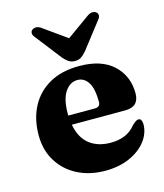

<svg xmlns="http://www.w3.org/2000/svg" viewBox="-110 -801 768 897"><g transform="rotate(-15 274.0 -352.5)"><path d="M518 -300.5Q518 -235.5 451 -235.5H192.5Q204.5 -170 245 -138.5Q285.5 -107 347 -107Q385.5 -107 415.8 -119.5Q446 -132 468 -159.5Q480 -170.5 486.5 -174.8Q493 -179 499.5 -179Q508.5 -179 512.5 -170.5Q516.5 -162 516.5 -149.5Q515.5 -106 486.5 -69Q457.5 -32 406.5 -9.5Q355.5 13 289 13Q214.5 13 156 -16.8Q97.5 -46.5 63.8 -100.8Q30 -155 30 -227Q30 -306 61.5 -365.5Q93 -425 152.2 -458.2Q211.5 -491.5 295.5 -491.5Q403.5 -491.5 460.8 -437.8Q518 -384 518 -300.5ZM187.5 -291.5Q187.5 -286 187.5 -281H316Q342.5 -281 342.5 -305.5Q342.5 -369.5 323.2 -400Q304 -430.5 271.5 -430.5Q235 -430.5 211.2 -395Q187.5 -359.5 187.5 -291.5ZM340 -550.5Q327 -535.5 315 -527.2Q303 -519 285 -519Q267 -519 254.5 -527.2Q242 -535.5 229 -550.5L132 -675.5Q122 -687 122.2 -696.8Q122.5 -706.5 129 -711.5Q137 -718 148.5 -718Q160 -718 172.5 -709L285 -629L397 -709Q409.5 -718 421.2 -718Q433 -718 440 -711.5Q446.5 -706.5 446.8 -696.8Q447 -687 437 -675.5Z"/></g></svg>

Font: Fraunces 9pt S000
Style: Bold
Weight: 700
Version: Version 1.000; ttfautohint (v1.8.3)